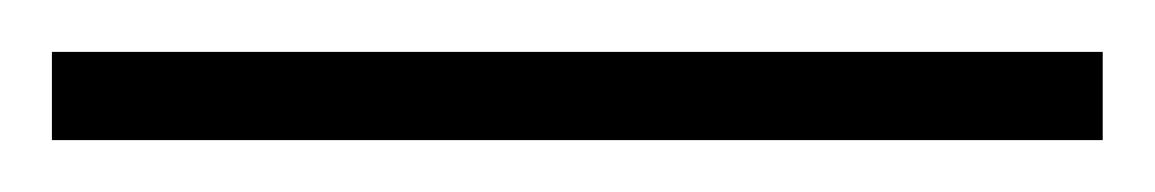

<svg xmlns="http://www.w3.org/2000/svg" viewBox="-22 69 445 74"><path d="M403 123H-2V89H403Z"/></svg>

Font: Noto Sans Khmer UI ExtraCondensed ExtraLight
Style: Regular
Weight: 200
Width: 2
Designer: Danh Hong and the Monotype Design Team
Foundry: Monotype Imaging Inc.
Version: Version 2.002; ttfautohint (v1.8.4.7-5d5b)